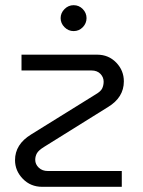

<svg xmlns="http://www.w3.org/2000/svg" viewBox="-20 -721 553 741"><path d="M143 0Q98 0 68 -31Q38 -62 38 -103Q38 -164 100 -202L348 -356Q369 -368 374.5 -380Q380 -392 380 -406Q380 -423 367.5 -436Q355 -449 333 -449H63V-510H355Q399 -510 428.5 -479.5Q458 -449 458 -407Q458 -345 397 -308L150 -154Q129 -141 122.5 -129.5Q116 -118 116 -104Q116 -87 129.5 -74Q143 -61 165 -61H450V0ZM264 -601Q244 -601 229 -616Q214 -631 214 -651Q214 -671 229 -686Q244 -701 264 -701Q285 -701 299.5 -686Q314 -671 314 -651Q314 -631 299.5 -616Q285 -601 264 -601Z"/></svg>

Font: MuseoModerno Light
Style: Regular
Weight: 300
Designer: Pablo Cosgaya, Héctor Gatti, Marcela Romero, and the Authors of The MuseoModerno Project.
Foundry: Omnibus-Type Team
Version: Version 1.001